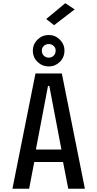

<svg xmlns="http://www.w3.org/2000/svg" viewBox="-20 -1146 590 1166"><path d="M495.5 0H394.5L363 -162H188L157 0H55.5L195.5 -700H355.5ZM271.5 -624 198 -238H353L279.5 -624ZM276.5 -742.5Q236.5 -742.5 208 -770Q179.5 -797.5 179.5 -838.5Q179.5 -877.5 208 -905.5Q236.5 -933.5 276.5 -933.5Q315 -933.5 343.2 -905.5Q371.5 -877.5 371.5 -838.5Q371.5 -797.5 343.2 -770Q315 -742.5 276.5 -742.5ZM276.5 -796Q293.5 -796 305.8 -807.8Q318 -819.5 318 -839.5Q318 -856 305.8 -867.2Q293.5 -878.5 276.5 -878.5Q258.5 -878.5 246.2 -867.2Q234 -856 234 -839.5Q234 -819.5 246.2 -807.8Q258.5 -796 276.5 -796ZM308.5 -993 260.5 -1030.5 376.5 -1126.5 433.5 -1089Z"/></svg>

Font: Trispace SemiCondensed
Style: Regular
Weight: 400
Width: 4
Designer: Tyler Finck
Foundry: Etcetera Type Company
Version: Version 1.210; ttfautohint (v1.8.3)